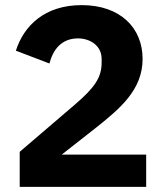

<svg xmlns="http://www.w3.org/2000/svg" viewBox="-20 -730 640 750"><path d="M551 0V-126H221L351 -228C451 -307 537 -380 537 -500C537 -621 450 -710 299 -710C154 -710 73 -629 42 -532L173 -482C187 -535 219 -580 285 -580C330 -580 377 -553 377 -500V-486C377 -427 350 -388 272 -321L57 -137V0Z"/></svg>

Font: Braiins Sans
Style: Bold
Weight: 700
Designer: Mike Abbink, Paul van der Laan, Pieter van Rosmalen, Jiri Chlebus, Lubos Buracinsky
Foundry: Bold Monday, Sudetype
Version: Version 1.000;hotconv 1.0.109;makeotfexe 2.5.65596